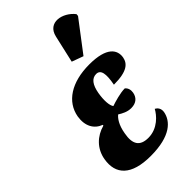

<svg xmlns="http://www.w3.org/2000/svg" viewBox="-254 -905 991 991"><g transform="rotate(-45 241.0 -409.5)"><path d="M341 -600 468 -767 469 -779C425 -836 331 -857 312 -772L278 -623ZM222 10C369 10 421 -47 431 -102C435 -127 422 -141 409 -148C393 -118 349 -65 280 -65C219 -65 197 -99 210 -168C219 -222 240 -249 255 -261C274 -249 298 -236 326 -236C364 -236 384 -257 389 -286C392 -303 388 -321 374 -332C341 -332 291 -317 268 -309C256 -325 253 -363 261 -411C270 -462 290 -489 322 -489C355 -489 361 -454 348 -385C447 -385 474 -414 481 -451C489 -500 459 -549 332 -549C202 -549 116 -493 100 -401C90 -339 115 -296 161 -279L160 -274C100 -258 53 -213 42 -148C25 -50 82 10 222 10Z"/></g></svg>

Font: Noto Serif ExtraCondensed Black
Style: Italic
Weight: 900
Width: 2
Italic angle: -12°
Designer: Monotype Design Team
Foundry: Monotype Imaging Inc.
Version: Version 2.014